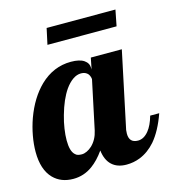

<svg xmlns="http://www.w3.org/2000/svg" viewBox="-116 -768 788 862"><g transform="rotate(-15 277.5 -337.0)"><path d="M178.7 -679.7H498.5L483.9 -605.5H162.6ZM27.8 -29.8Q-13.2 -71.8 -13.2 -154.8Q-13.2 -189.9 -6.1 -229Q1 -268.1 14.6 -306.2Q45.9 -392.1 100.1 -444.8Q162.6 -504.9 244.1 -504.9Q284.7 -504.9 304.9 -491Q325.2 -477.1 325.2 -454.1V-446.8L335.9 -500H480L408.2 -160.2Q403.8 -145.5 403.8 -127.9Q403.8 -85 444.8 -85Q472.2 -85 494.6 -112.8Q513.7 -136.2 525.9 -179.2H567.9Q541 -103 502.9 -58.6Q470.7 -22 430.2 -5.9Q400.4 5.9 367.2 5.9Q324.7 5.9 299.6 -17.3Q274.4 -40.5 269 -85.9Q240.7 -45.9 209.5 -23.4Q169.4 5.9 120.1 5.9Q63 5.9 27.8 -29.8ZM232.9 -113.3Q259.3 -138.7 268.1 -179.2L315.9 -404.8Q315.9 -409.7 313.7 -416.3Q311.5 -422.9 307.6 -428.7Q295.9 -442.9 274.9 -442.9Q254.9 -442.9 236.1 -429.7Q217.3 -416.5 200.7 -393.1Q171.4 -350.6 152.3 -282.2Q143.6 -252 139.2 -222.4Q134.8 -192.9 134.8 -168.9Q134.8 -119.1 153.3 -101.6Q159.7 -94.7 167.5 -92.8Q175.3 -90.8 185.1 -90.8Q196.3 -90.8 208.7 -96.7Q221.2 -102.5 232.9 -113.3Z"/></g></svg>

Font: Pattaya
Style: Regular
Weight: 400
Designer: Pablo Impallari / Thai characters Designed by Thanarat Vachiruckul and Suppakit Chalermlarp
Foundry: Pablo Impallari
Version: Version 2.000